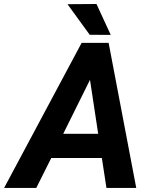

<svg xmlns="http://www.w3.org/2000/svg" viewBox="-71 -921 748 941"><path d="M428.2 -146.5H180.2L106.9 0H-50.8L329.1 -710.9H461.4L596.7 0H450.7ZM238.8 -265.1H410.2L370.1 -529.8ZM471.7 -750 368.7 -750.5 259.8 -900.4 401.9 -901.4Z"/></svg>

Font: RobotoInd
Style: Bold Italic
Weight: 700
Italic angle: -12°
Designer: Google
Version: Version 2.001150; 2014